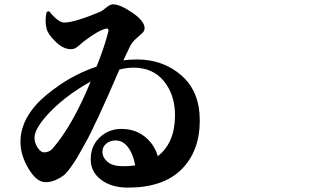

<svg xmlns="http://www.w3.org/2000/svg" viewBox="-20 -815 1540 894"><path d="M554.7 -41Q585.9 -41 609.4 -44.9Q601.6 -93.8 577.6 -127.4Q553.7 -161.1 517.6 -161.1Q493.2 -161.1 475.1 -146.5Q457 -131.8 457 -108.4Q457 -82 480.5 -61.5Q503.9 -41 554.7 -41ZM225.6 -124Q317.4 -229.5 402.3 -435.5Q273.4 -363.3 193.4 -272.5Q140.6 -210.9 140.6 -173.8Q140.6 -149.4 155.3 -127.4Q169.9 -105.5 184.6 -105.5Q210 -105.5 225.6 -124ZM197.3 -759.8 209 -762.7Q251 -710 279.3 -710Q327.1 -710 450.2 -761.7Q456.1 -764.6 474.6 -779.8Q493.2 -794.9 505.9 -794.9Q539.1 -794.9 596.2 -755.9Q653.3 -716.8 653.3 -683.6Q653.3 -670.9 642.1 -660.6Q630.9 -650.4 612.8 -634.3Q594.7 -618.2 584 -596.7Q582 -591.8 576.7 -580.6Q571.3 -569.3 565.4 -557.6Q559.6 -545.9 554.7 -534.2Q583 -538.1 618.2 -538.1Q739.3 -538.1 824.7 -463.9Q910.2 -389.6 910.2 -253.9Q910.2 -111.3 825.2 -26.4Q740.2 58.6 575.2 58.6Q499 58.6 450.7 22Q402.3 -14.6 402.3 -73.2Q402.3 -135.7 444.3 -175.3Q486.3 -214.8 544.9 -214.8Q607.4 -214.8 652.3 -180.2Q697.3 -145.5 714.8 -87.9Q794.9 -150.4 794.9 -278.3Q794.9 -373 743.7 -436.5Q692.4 -500 601.6 -500Q571.3 -500 536.1 -491.2Q424.8 -232.4 374 -142.6Q350.6 -100.6 340.3 -83Q330.1 -65.4 310.1 -37.1Q290 -8.8 275.4 2.4Q260.7 13.7 238.8 23.4Q216.8 33.2 191.4 33.2Q150.4 33.2 112.8 -29.8Q75.2 -92.8 75.2 -155.3Q75.2 -244.1 146.5 -325.2Q185.5 -370.1 261.7 -421.9Q337.9 -473.6 429.7 -504.9Q466.8 -597.7 484.4 -668Q486.3 -675.8 483.4 -679.7Q480.5 -683.6 472.7 -681.6Q435.5 -671.9 370.1 -622.1Q363.3 -617.2 351.1 -606Q338.9 -594.7 330.1 -590.3Q321.3 -585.9 309.6 -585.9Q275.4 -585.9 239.7 -620.1Q204.1 -654.3 197.3 -680.7Q187.5 -716.8 197.3 -759.8Z"/></svg>

Font: Bpmf Zihi Serif Heavy
Style: Heavy
Weight: 900
Foundry: But Ko
Version: Version 1.320